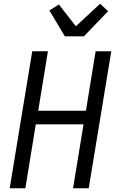

<svg xmlns="http://www.w3.org/2000/svg" viewBox="-20 -1010 640 1030"><path d="M32 0 153 -735H237L185 -416H441L493 -735H577L456 0H372L428 -343H172L116 0ZM328 -815 245 -954 296 -986 387 -869 517 -990 560 -950 430 -815Z"/></svg>

Font: Iosevka Custom Oblique
Style: Regular
Weight: 400
Italic angle: -9°
Designer: Belleve Invis
Foundry: Belleve Invis
Version: Version 27.0.1